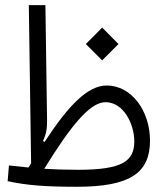

<svg xmlns="http://www.w3.org/2000/svg" viewBox="-20 -713 626 735"><path d="M274.4 2C480 2 554.2 -52.2 554.2 -174.8C554.2 -288.6 483.4 -385.7 388.7 -385.7C317.4 -385.7 244.6 -313.5 150.4 -169.4L144.5 -173.3C156.7 -199.2 160.6 -220.7 160.2 -251L153.8 -693.4H90.3L99.1 -88.4C96.2 -83 92.8 -77.1 88.9 -71.8C63 -74.2 38.6 -76.7 14.2 -79.6L9.3 -19.5C82.5 -3.4 155.8 2 274.4 2ZM149.4 -66.9C248.5 -227.1 322.8 -321.8 383.8 -321.8C454.1 -321.8 494.1 -236.8 494.1 -171.9C494.1 -96.7 449.7 -63 278.8 -63C229.5 -63 187.5 -64.5 149.4 -66.9ZM371.1 -481.9 433.6 -544.4 371.1 -607.4 308.6 -544.4Z"/></svg>

Font: Cascadia Code PL Light
Style: Regular
Weight: 300
Monospace: yes
Designer: Aaron Bell
Foundry: Saja Typeworks
Version: Version 2404.023